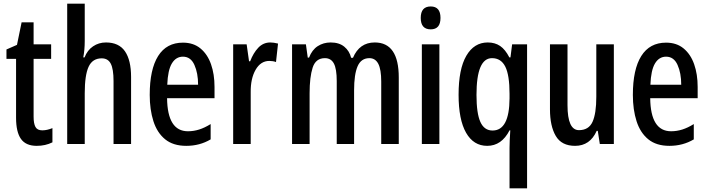

<svg xmlns="http://www.w3.org/2000/svg" viewBox="-20 -780 3836 1040"><path d="M209 -74Q222 -74 235.5 -77Q249 -80 264 -86V-9Q226 10 179 10Q120 10 93.5 -27.5Q67 -65 67 -142V-461H15V-512L72 -537L97 -659H162V-540H257V-461H162V-148Q162 -111 172 -92.5Q182 -74 209 -74Z M439 -558Q439 -510 431 -469H438Q453 -508 484 -529Q515 -550 554 -550Q624 -550 657 -502Q690 -454 690 -363V0H595V-341Q595 -406 580 -435Q565 -464 531 -464Q481 -464 460 -418.5Q439 -373 439 -275V0H344V-760H439Z M971 -549Q1028 -549 1066 -517.5Q1104 -486 1123 -432Q1142 -378 1142 -309V-248H885Q887 -69 998 -69Q1029 -69 1059 -78.5Q1089 -88 1121 -108V-25Q1062 10 989 10Q918 10 874.5 -25.5Q831 -61 811 -123.5Q791 -186 791 -266Q791 -404 836.5 -476.5Q882 -549 971 -549ZM971 -473Q933 -473 911 -436.5Q889 -400 886 -321H1053Q1053 -384 1033 -428.5Q1013 -473 971 -473Z M1444 -550Q1453 -550 1463.5 -548.5Q1474 -547 1486 -544L1475 -444Q1467 -447 1457.5 -448.5Q1448 -450 1439 -450Q1392 -450 1364.5 -402Q1337 -354 1338 -280V0H1243V-540H1316L1329 -448H1335Q1352 -493 1379 -521.5Q1406 -550 1444 -550Z M2010 -550Q2140 -550 2140 -360V0H2045V-338Q2045 -404 2029 -434.5Q2013 -465 1981 -465Q1936 -465 1917 -421Q1898 -377 1898 -291V0H1804V-341Q1804 -407 1788.5 -436Q1773 -465 1740 -465Q1690 -465 1673.5 -413.5Q1657 -362 1657 -275V0H1562V-540H1637L1647 -468H1654Q1670 -510 1701 -530Q1732 -550 1771 -550Q1817 -550 1845 -527Q1873 -504 1882 -467H1892Q1927 -550 2010 -550Z M2313 -745Q2366 -745 2366 -683Q2366 -621 2313 -621Q2259 -621 2259 -683Q2259 -745 2313 -745ZM2360 -540V0H2265V-540Z M2740 21Q2740 4 2741 -19.5Q2742 -43 2744 -74H2740Q2697 10 2619 10Q2545 10 2504.5 -61Q2464 -132 2464 -267Q2464 -406 2506 -478Q2548 -550 2622 -550Q2661 -550 2689 -531Q2717 -512 2739 -469H2745L2754 -540H2835V240H2740ZM2648 -73Q2739 -73 2740 -247V-272Q2740 -373 2717 -419Q2694 -465 2645 -465Q2561 -465 2561 -266Q2561 -166 2582 -119.5Q2603 -73 2648 -73Z M3305 -540V0H3229L3218 -71H3212Q3176 10 3095 10Q3022 10 2990.5 -43.5Q2959 -97 2959 -188V-540H3054V-210Q3054 -75 3116 -75Q3169 -75 3189.5 -120Q3210 -165 3210 -256V-540Z M3588 -549Q3645 -549 3683 -517.5Q3721 -486 3740 -432Q3759 -378 3759 -309V-248H3502Q3504 -69 3615 -69Q3646 -69 3676 -78.5Q3706 -88 3738 -108V-25Q3679 10 3606 10Q3535 10 3491.5 -25.5Q3448 -61 3428 -123.5Q3408 -186 3408 -266Q3408 -404 3453.5 -476.5Q3499 -549 3588 -549ZM3588 -473Q3550 -473 3528 -436.5Q3506 -400 3503 -321H3670Q3670 -384 3650 -428.5Q3630 -473 3588 -473Z"/></svg>

Font: Noto Sans Telugu ExtraCondensed Medium
Style: Regular
Weight: 500
Width: 2
Designer: Jelle Bosma - Monotype Design Team
Foundry: Monotype Imaging Inc.
Version: Version 2.005; ttfautohint (v1.8.4.7-5d5b)